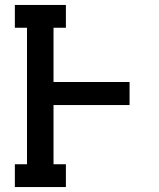

<svg xmlns="http://www.w3.org/2000/svg" viewBox="-20 -755 640 775"><path d="M40 0V-92H89V-643H40V-735H246V-643H196V-424H503V-331H196V-92H246V0Z"/></svg>

Font: Iosevka Slab Semibold Extended
Style: Regular
Weight: 600
Width: 7
Monospace: yes
Designer: Belleve Invis
Foundry: Belleve Invis
Version: Version 11.1.0; ttfautohint (v1.8.3)